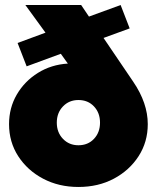

<svg xmlns="http://www.w3.org/2000/svg" viewBox="-20 -732 624 764"><path d="M292 12Q214 12 151.5 -21Q89 -54 52.5 -110.5Q16 -167 16 -238Q16 -303 47 -356Q78 -409 131 -442Q184 -475 250 -479L222 -518L86 -468L50 -561L161 -602L81 -712H303L334 -666L460 -712L496 -619L392 -581L510 -407Q568 -322 568 -238Q568 -167 531.5 -110.5Q495 -54 433 -21Q371 12 292 12ZM292 -154Q330 -154 354 -179.5Q378 -205 378 -244Q378 -283 354 -308.5Q330 -334 292 -334Q255 -334 230.5 -308.5Q206 -283 206 -244Q206 -205 230.5 -179.5Q255 -154 292 -154Z"/></svg>

Font: Outfit Black
Style: Regular
Weight: 900
Designer: Rodrigo Fuenzalida
Foundry: fragTYPE
Version: Version 1.100; ttfautohint (v1.8.4.7-5d5b)